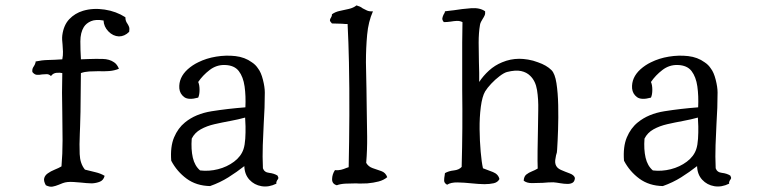

<svg xmlns="http://www.w3.org/2000/svg" viewBox="-20 -685 2809 712"><path d="M459 -567Q442 -550 421 -550Q399 -551 382 -568.5Q365 -586 364 -609Q335 -614 317.5 -606.5Q300 -599 291 -585Q278 -564 278 -531.5Q278 -499 280 -468Q280 -466 280 -465Q287 -465 293.5 -465.5Q300 -466 306 -466Q334 -467 360 -466.5Q386 -466 403 -454Q414 -447 421 -430Q404 -423 384.5 -421.5Q365 -420 345 -421Q328 -421 311 -420Q294 -419 280 -414Q279 -367 279 -319.5Q279 -272 277 -216Q277 -209 276.5 -202.5Q276 -196 276 -190Q274 -149 275.5 -113.5Q277 -78 295 -56Q314 -51 333.5 -46.5Q353 -42 368 -33Q364 -17 351 -11.5Q338 -6 321 -5Q311 -5 301 -6Q291 -7 280 -8Q267 -9 254.5 -10Q242 -11 231 -10Q221 -9 213 -6Q205 -3 198 0Q186 5 175 7Q164 9 150 2Q141 -14 144 -24.5Q147 -35 157 -42Q168 -50 183 -56Q198 -62 208 -68Q212 -114 212 -164.5Q212 -215 211 -267Q210 -304 210 -341.5Q210 -379 211 -414Q203 -416 190 -415Q177 -414 169 -403Q162 -410 153.5 -410Q145 -410 136 -409Q126 -407 117 -407.5Q108 -408 100 -418Q99 -426 101 -431Q103 -436 106 -440Q108 -443 109.5 -446.5Q111 -450 112 -454V-457Q135 -462 158 -462.5Q181 -463 211 -465Q214 -480 213.5 -493.5Q213 -507 212 -519Q211 -528 210.5 -537Q210 -546 211 -554Q216 -592 237 -614Q258 -636 288 -645Q325 -656 368 -649.5Q411 -643 445 -621Q445 -613 447 -607.5Q449 -602 452 -598Q456 -592 458.5 -585.5Q461 -579 459 -567Z M1009 -34Q1013 -27 1012 -23.5Q1011 -20 1008 -17Q1007 -14 1005.5 -11.5Q1004 -9 1005 -4Q977 10 950 5.5Q923 1 905 -18.5Q887 -38 886 -69Q858 -47 827 -27.5Q796 -8 759 5Q708 4 672 -22.5Q636 -49 615 -89Q611 -141 625.5 -175.5Q640 -210 666 -231Q705 -263 765 -272.5Q825 -282 890 -287Q892 -329 887 -364.5Q882 -400 865.5 -421.5Q849 -443 814 -444Q783 -445 757.5 -425.5Q732 -406 715 -381Q720 -370 720 -352Q720 -334 715 -323Q679 -313 663 -325Q647 -337 645 -357Q642 -397 676 -428Q694 -444 715 -454Q745 -469 781.5 -475Q818 -481 853 -477Q888 -473 914 -454Q928 -445 937 -431Q948 -417 955 -389.5Q962 -362 962 -342Q962 -314 961 -285.5Q960 -257 958 -227Q956 -188 954.5 -146.5Q953 -105 955 -61Q960 -46 978 -44Q996 -42 1009 -34ZM889 -249Q864 -242 834 -236.5Q804 -231 775.5 -224.5Q747 -218 724.5 -205.5Q702 -193 691 -171Q688 -131 695 -100.5Q702 -70 722 -53Q755 -49 788.5 -57.5Q822 -66 848 -85.5Q874 -105 883 -132Q888 -147 889.5 -170.5Q891 -194 890.5 -216.5Q890 -239 889 -249Z M1416 -28Q1403 -17 1384 -12Q1365 -7 1342 -5Q1332 -5 1321.5 -4.5Q1311 -4 1301 -5Q1280 -5 1261 -4Q1242 -3 1229 2Q1211 -3 1211.5 -21Q1212 -39 1222 -54Q1235 -53 1245 -55.5Q1255 -58 1264 -62Q1270 -64 1273 -65Q1275 -159 1275.5 -258Q1276 -357 1274 -454Q1273 -490 1272 -526Q1271 -562 1269 -596Q1266 -596 1260.5 -596Q1255 -596 1248 -597Q1239 -597 1229.5 -597.5Q1220 -598 1211 -598Q1203 -606 1203.5 -610.5Q1204 -615 1207 -619Q1209 -622 1210 -625Q1211 -628 1211 -632Q1223 -641 1240 -644.5Q1257 -648 1274 -652Q1291 -656 1302 -665Q1309 -663 1314.5 -660.5Q1320 -658 1325 -654Q1332 -650 1341 -646Q1350 -642 1363 -643Q1346 -605 1341.5 -556Q1337 -507 1337 -454Q1337 -429 1338 -403.5Q1339 -378 1339 -354Q1339 -335 1339.5 -316Q1340 -297 1340 -279Q1341 -227 1341.5 -178.5Q1342 -130 1338 -81Q1346 -67 1362 -61.5Q1378 -56 1394 -50.5Q1410 -45 1416 -28Z M2112 -25Q2111 -12 2103.5 -7.5Q2096 -3 2085 -3Q2072 -3 2058 -5.5Q2044 -8 2032 -9Q2023 -9 2013 -8.5Q2003 -8 1993 -7Q1972 -6 1952.5 -6Q1933 -6 1922 -15Q1923 -31 1932 -38Q1941 -45 1952.5 -49.5Q1964 -54 1974 -60Q1973 -84 1973.5 -126Q1974 -168 1975 -211Q1975 -228 1975.5 -244.5Q1976 -261 1976 -276Q1977 -317 1971.5 -351Q1966 -385 1946 -404Q1933 -417 1912.5 -421.5Q1892 -426 1860 -418Q1849 -415 1832.5 -402.5Q1816 -390 1801.5 -374.5Q1787 -359 1779 -346Q1768 -327 1763 -288.5Q1758 -250 1758.5 -206Q1759 -162 1762.5 -122.5Q1766 -83 1771 -61Q1788 -55 1808 -47Q1828 -39 1832 -21Q1826 -9 1811 -5.5Q1796 -2 1776 -2Q1765 -2 1753.5 -3Q1742 -4 1730 -5Q1702 -8 1677 -8.5Q1652 -9 1638 0Q1627 -6 1627 -15.5Q1627 -25 1629 -35Q1630 -41 1630 -43Q1644 -51 1663 -53Q1682 -55 1692 -66Q1694 -139 1694.5 -209.5Q1695 -280 1694 -353Q1694 -378 1694 -403Q1694 -428 1694 -454Q1694 -490 1694 -527Q1694 -564 1695 -603Q1685 -608 1674 -607.5Q1663 -607 1652 -605Q1645 -604 1638.5 -603.5Q1632 -603 1626 -603Q1619 -611 1620.5 -618Q1622 -625 1625 -631Q1627 -634 1628.5 -637Q1630 -640 1630 -643Q1637 -644 1645.5 -645Q1654 -646 1663 -647Q1693 -652 1726.5 -654.5Q1760 -657 1779 -643Q1780 -634 1777 -627.5Q1774 -621 1770 -615Q1767 -610 1764 -604.5Q1761 -599 1760 -593Q1755 -564 1755 -527Q1755 -490 1756 -454Q1757 -434 1757 -415.5Q1757 -397 1757 -381Q1772 -404 1793.5 -423.5Q1815 -443 1842 -454Q1873 -467 1906 -467Q1920 -467 1938.5 -464Q1957 -461 1975 -454Q2007 -443 2025 -425Q2038 -412 2043.5 -376.5Q2049 -341 2050 -295Q2051 -249 2049.5 -204.5Q2048 -160 2046 -130Q2046 -125 2045 -119.5Q2044 -114 2042 -109Q2040 -100 2039 -91.5Q2038 -83 2040 -76Q2044 -62 2060 -55Q2076 -48 2092.5 -42Q2109 -36 2112 -25Z M2688 -34Q2692 -27 2691 -23.5Q2690 -20 2687 -17Q2686 -14 2684.5 -11.5Q2683 -9 2684 -4Q2656 10 2629 5.5Q2602 1 2584 -18.5Q2566 -38 2565 -69Q2537 -47 2506 -27.5Q2475 -8 2438 5Q2387 4 2351 -22.5Q2315 -49 2294 -89Q2290 -141 2304.5 -175.5Q2319 -210 2345 -231Q2384 -263 2444 -272.5Q2504 -282 2569 -287Q2571 -329 2566 -364.5Q2561 -400 2544.5 -421.5Q2528 -443 2493 -444Q2462 -445 2436.5 -425.5Q2411 -406 2394 -381Q2399 -370 2399 -352Q2399 -334 2394 -323Q2358 -313 2342 -325Q2326 -337 2324 -357Q2321 -397 2355 -428Q2373 -444 2394 -454Q2424 -469 2460.5 -475Q2497 -481 2532 -477Q2567 -473 2593 -454Q2607 -445 2616 -431Q2627 -417 2634 -389.5Q2641 -362 2641 -342Q2641 -314 2640 -285.5Q2639 -257 2637 -227Q2635 -188 2633.5 -146.5Q2632 -105 2634 -61Q2639 -46 2657 -44Q2675 -42 2688 -34ZM2568 -249Q2543 -242 2513 -236.5Q2483 -231 2454.5 -224.5Q2426 -218 2403.5 -205.5Q2381 -193 2370 -171Q2367 -131 2374 -100.5Q2381 -70 2401 -53Q2434 -49 2467.5 -57.5Q2501 -66 2527 -85.5Q2553 -105 2562 -132Q2567 -147 2568.5 -170.5Q2570 -194 2569.5 -216.5Q2569 -239 2568 -249Z"/></svg>

Font: Yuji Syuku
Style: Regular
Weight: 400
Designer: Kataoka Yuji
Foundry: Kinuta Font Factory
Version: Version 3.002